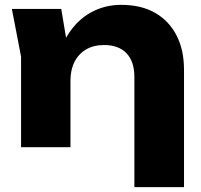

<svg xmlns="http://www.w3.org/2000/svg" viewBox="-20 -608 829 793"><path d="M29 -571H233L271 -343V0H67V-374ZM480 -588Q563 -588 620.5 -555Q678 -522 709 -462Q740 -402 740 -320V165H535V-290Q535 -354 502.5 -388Q470 -422 410 -422Q367 -422 336 -404Q305 -386 288 -353Q271 -320 271 -275L208 -308Q220 -399 258.5 -461.5Q297 -524 354.5 -556Q412 -588 480 -588Z"/></svg>

Font: Unbounded
Style: Bold
Weight: 700
Designer: Luke Prowse, Jean-Baptiste Morizot, Fátima Lázaro, Florian Runge
Foundry: NaN
Version: Version 1.700